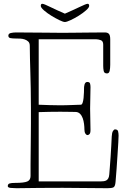

<svg xmlns="http://www.w3.org/2000/svg" viewBox="-20 -992 683 1012"><path d="M442 -972Q450 -972 450 -961Q450 -952 433.5 -937.5Q417 -923 395.5 -909.5Q374 -896 352.5 -886Q331 -876 322 -876Q313 -876 292.5 -886Q272 -896 250 -909.5Q228 -923 211.5 -937.5Q195 -952 195 -961Q195 -972 203 -972Q208 -972 219.5 -967Q231 -962 246.5 -954.5Q262 -947 281.5 -938Q301 -929 322 -920Q343 -929 362.5 -938Q382 -947 398 -954.5Q414 -962 425.5 -967Q437 -972 442 -972ZM586 -310Q600 -310 602.5 -299.5Q605 -289 605 -277Q605 -268 603.5 -240.5Q602 -213 599.5 -177Q597 -141 594.5 -102Q592 -63 589 -33Q587 -8 577 -4Q567 0 547 0Q486 0 428.5 -1Q371 -2 310 -2Q249 -2 188.5 -1.5Q128 -1 67 0Q52 0 36.5 -1.5Q21 -3 21 -11Q21 -22 30.5 -25Q40 -28 60 -28Q107 -28 124 -35.5Q141 -43 141 -64Q141 -99 141 -125.5Q141 -152 141.5 -175.5Q142 -199 142 -222Q142 -245 142.5 -273.5Q143 -302 143 -338.5Q143 -375 143 -425Q143 -481 142 -526Q141 -571 140 -609.5Q139 -648 138 -682Q137 -716 137 -750Q137 -765 129.5 -772.5Q122 -780 110.5 -784Q99 -788 86.5 -788.5Q74 -789 64 -789Q47 -789 35.5 -791Q24 -793 24 -804Q24 -815 37 -818Q50 -821 65 -821Q98 -821 133 -820.5Q168 -820 200 -820Q232 -820 259.5 -819.5Q287 -819 306 -819Q343 -819 366.5 -819.5Q390 -820 412.5 -820Q435 -820 462 -820.5Q489 -821 533 -821Q547 -821 554 -813.5Q561 -806 561 -785V-651Q561 -632 558 -618.5Q555 -605 544 -605Q529 -605 526.5 -618Q524 -631 524 -645V-757Q524 -776 510.5 -780.5Q497 -785 487 -785H184V-440Q213 -439 241 -438Q269 -437 298 -437Q312 -437 329 -437.5Q346 -438 361.5 -438.5Q377 -439 389 -439.5Q401 -440 406 -440Q412 -440 415.5 -450.5Q419 -461 420.5 -475.5Q422 -490 422.5 -505.5Q423 -521 423 -530Q423 -531 423.5 -536Q424 -541 425.5 -546.5Q427 -552 430.5 -556Q434 -560 440 -560Q452 -560 454.5 -552Q457 -544 457 -533Q457 -504 456 -476.5Q455 -449 455 -420Q455 -391 456 -363Q457 -335 457 -307Q457 -290 451.5 -285Q446 -280 442 -280Q435 -280 430 -288Q425 -296 425 -309Q425 -322 423 -338.5Q421 -355 416 -369Q411 -383 401.5 -392.5Q392 -402 377 -402Q363 -402 345 -402.5Q327 -403 298 -403Q269 -403 241 -402.5Q213 -402 184 -401V-36H513Q520 -36 527.5 -37Q535 -38 541 -41.5Q547 -45 551 -52.5Q555 -60 556 -73Q557 -86 559 -111.5Q561 -137 563 -166Q565 -195 566.5 -223.5Q568 -252 569 -273Q570 -293 575.5 -301.5Q581 -310 586 -310Z"/></svg>

Font: Life Savers
Style: Regular
Weight: 400
Designer: Pablo Impallari, Rodrigo Fuenzalida, Brenda Gallo
Foundry: Pablo Impallari, Rodrigo Fuenzalida, Brenda Gallo
Version: Version 3.001; ttfautohint (v0.95) -l 8 -r 50 -G 200 -x 14 -